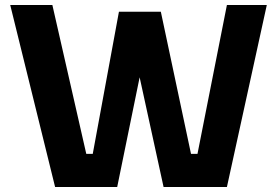

<svg xmlns="http://www.w3.org/2000/svg" viewBox="-20 -750 1111 770"><path d="M21 -730H190L326 -133H352L457 -703H625L746 -133H772L890 -730H1050L890 0H636L540 -440L450 0H201Z"/></svg>

Font: Sora-SIA
Style: Bold
Weight: 700
Designer: Jonathan Barnbrook, Julián Moncada
Foundry: Barnbrook Fonts
Version: Version 2.000